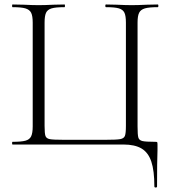

<svg xmlns="http://www.w3.org/2000/svg" viewBox="-20 -645 766 857"><path d="M530 0H36Q34 0 34 -6Q34 -12 36 -12Q75 -12 93.5 -17Q112 -22 119 -36.5Q126 -51 126 -81V-544Q126 -574 119 -588Q112 -602 93.5 -607.5Q75 -613 36 -613Q34 -613 34 -619Q34 -625 36 -625L86 -624Q126 -622 152 -622Q180 -622 220 -624L268 -625Q270 -625 270 -619Q270 -613 268 -613Q228 -613 210 -607.5Q192 -602 185.5 -588Q179 -574 179 -544V-83Q179 -49 183 -38Q187 -27 202 -24Q217 -21 264 -21H451Q500 -21 516.5 -24Q533 -27 537.5 -38.5Q542 -50 542 -83V-544Q542 -574 535.5 -588Q529 -602 511 -607.5Q493 -613 453 -613Q450 -613 450 -619Q450 -625 453 -625L500 -624Q542 -622 568 -622Q594 -622 636 -624L684 -625Q687 -625 687 -619Q687 -613 684 -613Q645 -613 626.5 -607.5Q608 -602 601 -588Q594 -574 594 -544V-81Q594 -43 597.5 -31Q601 -19 615.5 -15.5Q630 -12 673 -12Q680 -12 681.5 -10.5Q683 -9 683 0V26Q681 74 681 187Q681 192 675 192Q669 192 669 187Q669 117 655.5 76.5Q642 36 612 18Q582 0 530 0Z"/></svg>

Font: Cormorant Garamond Light
Style: Regular
Weight: 300
Designer: Christian Thalmann (Catharsis Fonts)
Version: Version 3.000